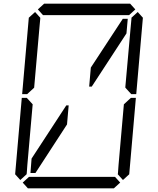

<svg xmlns="http://www.w3.org/2000/svg" viewBox="-20 -1020 856 1040"><path d="M343 -346 172 -83H145L151 -161L339 -449H352ZM136 -924 170 -955 198 -924V-918L194 -875L165 -545L127 -510H100ZM124 -76 90 -45 62 -76 98 -490H125L157 -455L128 -125L125 -83ZM185 -969 219 -1000H685L713 -969L679 -938H658H477H415H234H213ZM645 -918H672L665 -839L477 -551H463L472 -654ZM631 -31 597 0H131L103 -31L137 -62H158H339H401H582H603ZM692 -924 726 -955 754 -924 718 -510H691L659 -545V-550L688 -875L692 -918ZM680 -76 646 -45 618 -76 619 -83 622 -125 651 -455 689 -490H716Z"/></svg>

Font: DSEG14 Classic
Style: Light Italic
Weight: 300
Designer: Keshikan(Twitter:@keshinomi_88pro)
Version: Version 0.46